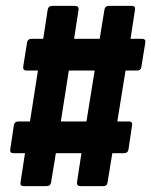

<svg xmlns="http://www.w3.org/2000/svg" viewBox="-20 -633 515 653"><path d="M61 0Q47 0 50 -14L65 -112H26Q12 -112 15 -126L27 -206Q29 -220 43 -220H82L109 -393H71Q57 -393 59 -407L72 -488Q74 -501 88 -501H127L142 -599Q144 -613 158 -613H235Q249 -613 247 -599L232 -501H319L335 -599Q337 -613 350 -613H428Q442 -613 439 -599L424 -501H463Q477 -501 474 -487L461 -407Q460 -393 446 -393H407L379 -220H418Q432 -220 429 -206L417 -125Q415 -112 401 -112H362L346 -14Q345 0 331 0H253Q240 0 242 -14L257 -112H170L154 -14Q152 0 138 0ZM187 -220H274L302 -393H214Z"/></svg>

Font: Sofia Sans Extra Condensed Black
Style: Italic
Weight: 900
Italic angle: -9°
Version: Version 4.100